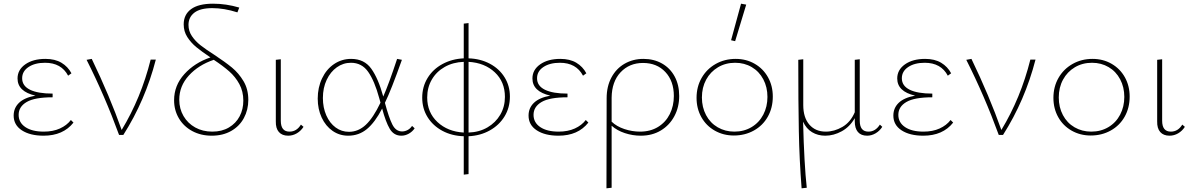

<svg xmlns="http://www.w3.org/2000/svg" viewBox="-20 -731 6462 1040"><path d="M378 -67Q322 4 216 4Q143 4 98.5 -25Q54 -54 54 -105Q54 -146 83 -174Q112 -202 172 -213Q75 -235 75 -306Q75 -353 117 -382.5Q159 -412 226 -412Q278 -412 313 -391Q348 -370 367 -334L349 -321Q312 -391 224 -391Q169 -391 134.5 -368Q100 -345 100 -307Q100 -266 142.5 -245Q185 -224 265 -224V-204Q168 -204 124.5 -178.5Q81 -153 81 -109Q81 -67 117.5 -42.5Q154 -18 217 -18Q267 -18 304.5 -35Q342 -52 364 -81Z M824 -408Q767 -187 648 0H625Q548 -211 449 -407L477 -412Q574 -211 639 -27Q744 -200 796 -408Z M1141 -434Q1200 -395 1236.5 -365Q1273 -335 1299 -291.5Q1325 -248 1325 -190Q1325 -136 1301 -91.5Q1277 -47 1232 -21.5Q1187 4 1127 4Q1068 4 1021.5 -21Q975 -46 949 -90Q923 -134 923 -188Q923 -268 978.5 -329.5Q1034 -391 1120 -420Q1072 -452 1043 -476Q1014 -500 994.5 -530.5Q975 -561 975 -599Q975 -652 1015 -681.5Q1055 -711 1134 -711Q1205 -711 1276 -690L1266 -664Q1194 -687 1130 -687Q1065 -687 1033 -662.5Q1001 -638 1001 -596Q1001 -563 1019.5 -535.5Q1038 -508 1066 -486Q1094 -464 1141 -434ZM1298 -186Q1298 -236 1276.5 -275.5Q1255 -315 1221.5 -344.5Q1188 -374 1138 -407Q1055 -379 1003 -322Q951 -265 951 -191Q951 -142 974 -102.5Q997 -63 1037.5 -40.5Q1078 -18 1130 -18Q1182 -18 1220 -40.5Q1258 -63 1278 -101Q1298 -139 1298 -186Z M1474 -74V-407L1501 -410V-77Q1501 -18 1548 -18Q1587 -18 1610 -56L1624 -44Q1610 -22 1588 -9Q1566 4 1541 4Q1508 4 1490.5 -16Q1473 -36 1474 -74Z M2226 -36Q2214 -18 2194.5 -7Q2175 4 2154 4Q2113 4 2091 -33.5Q2069 -71 2050 -143Q2011 -68 1967.5 -32Q1924 4 1866 4Q1819 4 1781.5 -22Q1744 -48 1722.5 -94Q1701 -140 1701 -197Q1701 -257 1724.5 -306.5Q1748 -356 1789.5 -384Q1831 -412 1882 -412Q1953 -412 1991 -359Q2029 -306 2056 -208Q2086 -276 2131 -412L2157 -407Q2098 -241 2065 -174Q2086 -95 2105 -57Q2124 -19 2158 -19Q2173 -19 2187.5 -26.5Q2202 -34 2212 -49ZM2041 -175 2034 -200Q2009 -292 1974.5 -341.5Q1940 -391 1881 -391Q1839 -391 1804.5 -366.5Q1770 -342 1749.5 -298.5Q1729 -255 1729 -200Q1729 -148 1747.5 -106Q1766 -64 1798 -40.5Q1830 -17 1870 -17Q1921 -17 1961.5 -55Q2002 -93 2041 -175Z M2518 7V212L2492 215V7Q2427 5 2376 -22.5Q2325 -50 2296 -96.5Q2267 -143 2267 -202Q2267 -261 2296 -308.5Q2325 -356 2376.5 -384Q2428 -412 2492 -415V-603L2518 -606V-415Q2582 -413 2633 -386Q2684 -359 2713 -312.5Q2742 -266 2742 -208Q2742 -148 2713 -100.5Q2684 -53 2633 -24.5Q2582 4 2518 7ZM2492 -13V-396Q2434 -394 2389 -368.5Q2344 -343 2319 -300Q2294 -257 2294 -203Q2294 -122 2349.5 -70Q2405 -18 2492 -13ZM2715 -206Q2715 -288 2660 -339.5Q2605 -391 2518 -396V-13Q2576 -15 2620.5 -41Q2665 -67 2690 -110Q2715 -153 2715 -206Z M3167 -67Q3111 4 3005 4Q2932 4 2887.5 -25Q2843 -54 2843 -105Q2843 -146 2872 -174Q2901 -202 2961 -213Q2864 -235 2864 -306Q2864 -353 2906 -382.5Q2948 -412 3015 -412Q3067 -412 3102 -391Q3137 -370 3156 -334L3138 -321Q3101 -391 3013 -391Q2958 -391 2923.5 -368Q2889 -345 2889 -307Q2889 -266 2931.5 -245Q2974 -224 3054 -224V-204Q2957 -204 2913.5 -178.5Q2870 -153 2870 -109Q2870 -67 2906.5 -42.5Q2943 -18 3006 -18Q3056 -18 3093.5 -35Q3131 -52 3153 -81Z M3659 -211Q3659 -151 3633 -102Q3607 -53 3560 -24.5Q3513 4 3451 4Q3407 4 3364.5 -10Q3322 -24 3293 -50V286L3265 289Q3266 126 3266 -199Q3266 -263 3292 -311.5Q3318 -360 3363.5 -386Q3409 -412 3465 -412Q3522 -412 3566 -387Q3610 -362 3634.5 -316.5Q3659 -271 3659 -211ZM3630 -211Q3630 -292 3584 -341Q3538 -390 3463 -390Q3389 -390 3341.5 -339.5Q3294 -289 3293 -202V-72Q3320 -46 3362 -32Q3404 -18 3447 -18Q3503 -18 3544.5 -43.5Q3586 -69 3608 -113Q3630 -157 3630 -211Z M3940 -513 3994 -711 4022 -706 3962 -508ZM3753 -201Q3753 -261 3780.5 -309Q3808 -357 3856.5 -384.5Q3905 -412 3965 -412Q4022 -412 4068 -385.5Q4114 -359 4140 -312.5Q4166 -266 4166 -208Q4166 -147 4139 -99Q4112 -51 4063.5 -24Q4015 3 3955 3Q3898 3 3851.5 -23.5Q3805 -50 3779 -96.5Q3753 -143 3753 -201ZM4137 -206Q4137 -259 4114.5 -301.5Q4092 -344 4052 -367.5Q4012 -391 3962 -391Q3910 -391 3869 -366.5Q3828 -342 3805 -299.5Q3782 -257 3782 -203Q3782 -150 3804.5 -107.5Q3827 -65 3867.5 -41.5Q3908 -18 3958 -18Q4010 -18 4051 -42.5Q4092 -67 4114.5 -110Q4137 -153 4137 -206Z M4759 -44Q4745 -22 4723 -9Q4701 4 4677 4Q4644 4 4627 -16Q4610 -36 4610 -74V-91Q4583 -44 4539.5 -20Q4496 4 4450 4Q4410 4 4378.5 -15Q4347 -34 4330 -72Q4336 160 4350 286L4322 289Q4310 134 4307 -20.5Q4304 -175 4304 -407L4331 -410V-162Q4331 -94 4364 -56Q4397 -18 4453 -18Q4499 -18 4543 -43.5Q4587 -69 4610 -123V-407L4637 -410V-77Q4637 -18 4684 -18Q4722 -18 4746 -56Z M5143 -67Q5087 4 4981 4Q4908 4 4863.5 -25Q4819 -54 4819 -105Q4819 -146 4848 -174Q4877 -202 4937 -213Q4840 -235 4840 -306Q4840 -353 4882 -382.5Q4924 -412 4991 -412Q5043 -412 5078 -391Q5113 -370 5132 -334L5114 -321Q5077 -391 4989 -391Q4934 -391 4899.5 -368Q4865 -345 4865 -307Q4865 -266 4907.5 -245Q4950 -224 5030 -224V-204Q4933 -204 4889.5 -178.5Q4846 -153 4846 -109Q4846 -67 4882.5 -42.5Q4919 -18 4982 -18Q5032 -18 5069.5 -35Q5107 -52 5129 -81Z M5589 -408Q5532 -187 5413 0H5390Q5313 -211 5214 -407L5242 -412Q5339 -211 5404 -27Q5509 -200 5561 -408Z M5686 -201Q5686 -261 5713.5 -309Q5741 -357 5789.5 -384.5Q5838 -412 5898 -412Q5955 -412 6001 -385.5Q6047 -359 6073 -312.5Q6099 -266 6099 -208Q6099 -147 6072 -99Q6045 -51 5996.5 -24Q5948 3 5888 3Q5831 3 5784.5 -23.5Q5738 -50 5712 -96.5Q5686 -143 5686 -201ZM6070 -206Q6070 -259 6047.5 -301.5Q6025 -344 5985 -367.5Q5945 -391 5895 -391Q5843 -391 5802 -366.5Q5761 -342 5738 -299.5Q5715 -257 5715 -203Q5715 -150 5737.5 -107.5Q5760 -65 5800.5 -41.5Q5841 -18 5891 -18Q5943 -18 5984 -42.5Q6025 -67 6047.5 -110Q6070 -153 6070 -206Z M6248 -74V-407L6275 -410V-77Q6275 -18 6322 -18Q6361 -18 6384 -56L6398 -44Q6384 -22 6362 -9Q6340 4 6315 4Q6282 4 6264.5 -16Q6247 -36 6248 -74Z"/></svg>

Font: Ysabeau Infant Extralight
Style: Regular
Weight: 200
Designer: Christian Thalmann (Catharsis Fonts)
Version: Version 0.003